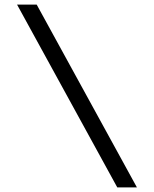

<svg xmlns="http://www.w3.org/2000/svg" viewBox="-20 -728 672 838"><path d="M577.6 90H491.9L54.4 -708H140.1Z"/></svg>

Font: Atkinson Hyperlegible Mono ExtraLight
Style: Regular
Weight: 200
Monospace: yes
Designer: Elliott Scott, Megan Eiswerth, Linus Boman, Theodore Petrosky, Letters from Sweden
Foundry: Applied Design Works, Letters from Sweden
Version: Version 2.001